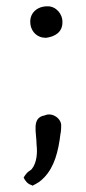

<svg xmlns="http://www.w3.org/2000/svg" viewBox="-20 -492 273 609"><path d="M55 71C59 81 68 92 80 95L83 97C97 90 108 84 120 71C152 38 165 -10 172 -69C173 -71 173 -73 173 -75C174 -81 174 -87 174 -92C176 -116 145 -137 122 -126C79 -119 96 -72 96 -33C99 -8 97 24 81 44C79 46 77 48 75 49C66 54 60 63 55 71ZM76 -422C76 -398 92 -377 115 -373C119 -373 123 -372 126 -372C156 -376 178 -391 178 -421C179 -448 157 -473 130 -472C98 -472 75 -451 76 -422Z"/></svg>

Font: Hussar Pisanka
Style: Regular
Weight: 400
Designer: Robert Jablonski
Foundry: Cannot Into Space Fonts
Version: Version 1.070